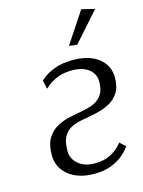

<svg xmlns="http://www.w3.org/2000/svg" viewBox="-112 -787 644 864"><g transform="rotate(-15 210.0 -355.5)"><path d="M414 -706 294 -571 257 -576 353 -721ZM389 -73Q389 -73 379.5 -60.5Q370 -48 349.5 -31.5Q329 -15 297 -2.5Q265 10 220 10Q145 10 100 -26.5Q55 -63 55 -120Q55 -167 70.5 -195Q86 -223 111.5 -239Q137 -255 167.5 -262.5Q198 -270 228 -275Q254 -279 281.5 -288Q309 -297 328 -319.5Q347 -342 347 -386Q347 -422 318.5 -444Q290 -466 240 -466Q200 -466 171 -453.5Q142 -441 127 -428Q112 -415 112 -415L103 -456Q103 -456 120 -469.5Q137 -483 171.5 -496.5Q206 -510 258 -510Q333 -510 376.5 -475.5Q420 -441 420 -385Q420 -341 402.5 -314.5Q385 -288 357.5 -273.5Q330 -259 298 -252Q266 -245 237 -240Q211 -236 185.5 -226Q160 -216 144 -191.5Q128 -167 128 -120Q128 -84 157 -59.5Q186 -35 232 -35Q278 -35 306.5 -50.5Q335 -66 349 -81.5Q363 -97 363 -97Z"/></g></svg>

Font: Arsenal SC
Style: Italic
Weight: 400
Italic angle: -9.10001°
Designer: Andrij Shevchenko
Foundry: Stairsfor
Version: Version 2.001; ttfautohint (v1.8.4.7-5d5b)